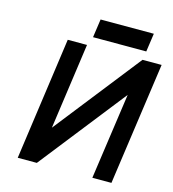

<svg xmlns="http://www.w3.org/2000/svg" viewBox="-123 -957 956 1059"><g transform="rotate(15 355.0 -427.5)"><path d="M710 -700 611 0H502L572 -492L185 0H76L174 -700H284L215 -209L601 -700ZM305 -750H609L624 -855H320Z"/></g></svg>

Font: Unageo
Style: SemiBold-Italic
Weight: 600
Designer: Richard Sepsi
Foundry: Richard Sepsi
Version: Version 2.000